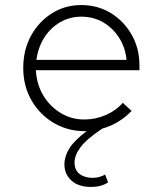

<svg xmlns="http://www.w3.org/2000/svg" viewBox="-20 -509 640 760"><path d="M72 -240Q72 -311 102.5 -367Q133 -423 185 -456Q237 -489 302 -489Q367 -489 419 -457Q471 -425 501.5 -371Q532 -317 532 -250V-231H122Q125 -175 151.5 -131Q178 -87 220.5 -61.5Q263 -36 313 -36Q358 -36 398.5 -53.5Q439 -71 466 -102L501 -70Q452 -19 385 0Q322 42 298.5 74Q275 106 275 134Q275 164 295 179.5Q315 195 347 195Q360 195 373 191.5Q386 188 396 182L408 213Q380 231 341 231Q290 231 262.5 205.5Q235 180 235 142Q235 110 254.5 78.5Q274 47 323 10Q254 12 197 -20Q140 -52 106 -109.5Q72 -167 72 -240ZM124 -272H481Q476 -321 451.5 -359.5Q427 -398 388.5 -420.5Q350 -443 302 -443Q256 -443 218 -421Q180 -399 155.5 -360.5Q131 -322 124 -272Z"/></svg>

Font: Red Hat Mono VF Light
Style: Regular
Weight: 300
Monospace: yes
Designer: Pentagram, MCKL
Foundry: Pentagram, MCKL
Version: Version 1.023